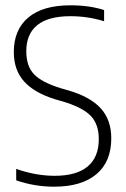

<svg xmlns="http://www.w3.org/2000/svg" viewBox="-20 -695 473 723"><path d="M41 -16V-59Q115 -33 186 -33Q268 -33 310 -68Q352 -103 352 -171Q352 -228 321 -259.5Q290 -291 216 -313L188 -321Q110 -345 71 -388Q32 -431 32 -499Q32 -583 86.5 -629Q141 -675 245 -675Q318 -675 372 -657V-615Q311 -634 245 -634Q162 -634 120.5 -600.5Q79 -567 79 -502Q79 -446 108 -415.5Q137 -385 208 -363L236 -355Q319 -331 359 -287.5Q399 -244 399 -174Q399 -86 343 -39Q287 8 184 8Q110 8 41 -16Z"/></svg>

Font: KaputaLibre
Style: Regular
Weight: 400
Designer: Multiple designers
Foundry: Textual
Version: Version 2.900